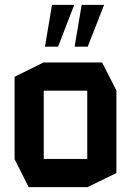

<svg xmlns="http://www.w3.org/2000/svg" viewBox="-20 -770 538 790"><path d="M98 0 40 -115V-454L159 -513H400L459 -398V-58L340 0ZM160 -397V-116H339V-397ZM287 -578 316 -750H408V-749L341 -578ZM165 -578 194 -750H285V-749L219 -578Z"/></svg>

Font: Foldit Thin Medium
Style: Regular
Weight: 500
Version: Version 1.003